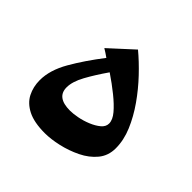

<svg xmlns="http://www.w3.org/2000/svg" viewBox="-127 -596 734 734"><g transform="rotate(45 240.0 -229.0)"><path d="M202 10Q144 10 109.5 -7.5Q75 -25 60 -54.5Q45 -84 45 -120Q45 -174 79.5 -234Q114 -294 165 -360Q157 -366 149 -371Q141 -376 133 -381L228 -468Q263 -439 299.5 -400.5Q336 -362 366.5 -318.5Q397 -275 416 -230Q435 -185 435 -141Q435 -101 411.5 -72.5Q388 -44 351 -26Q314 -8 274 1Q234 10 202 10ZM137 -173Q137 -119 209 -119Q226 -119 249.5 -123.5Q273 -128 296 -137.5Q319 -147 334.5 -160Q350 -173 350 -190Q350 -210 331 -232.5Q312 -255 281 -280Q250 -305 213 -330Q181 -284 159 -244Q137 -204 137 -173Z"/></g></svg>

Font: Marhey
Style: Regular
Weight: 400
Designer: Nur Syamsi & Bustanul Arifin
Foundry: Namelatype
Version: Version 1.000; ttfautohint (v1.8.4.7-5d5b)